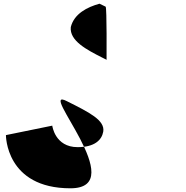

<svg xmlns="http://www.w3.org/2000/svg" viewBox="-20 -604 1002 1036"><path d="M360 412C691 412 174 -144 341 -58C461 2 548 45 537 107C529 151 491 190 399 190C276 190 262 74 262 74L12 125C12 125 10 412 360 412ZM550 -568C557 -563 555 -281 555 -281C548 -286 540 -288 532 -293C449 -335 354 -384 362 -458C380 -530 451 -566 517 -584Z"/></svg>

Font: Hussar Dziwak
Style: Kur
Weight: 400
Version: Version 1.022